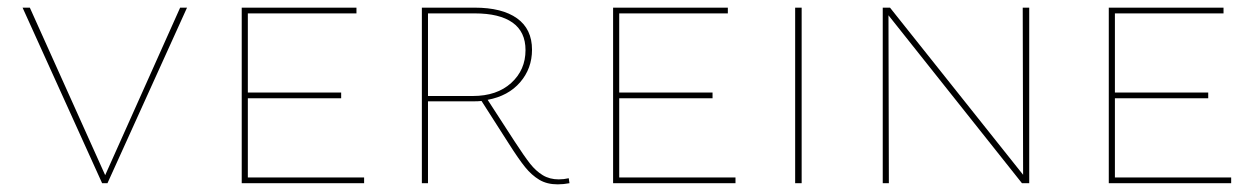

<svg xmlns="http://www.w3.org/2000/svg" viewBox="-20 -479 3286 502"><path d="M469 -459 261 0H247L39 -459H58L255 -21L451 -459Z M932 -15V0H612V-459H912V-444H628V-237H872V-222H628V-15Z M1469 0Q1453 3 1438 3Q1410 3 1390 -9Q1370 -21 1353 -42Q1336 -63 1310 -104L1239 -215Q1231 -214 1215 -214H1099V0H1083V-459H1221Q1293 -459 1332 -431Q1371 -403 1371 -349Q1371 -300 1340 -264Q1309 -228 1255 -218L1325 -110Q1351 -70 1366 -51Q1381 -32 1399 -21Q1417 -10 1441 -10Q1454 -10 1467 -13ZM1216 -228Q1279 -228 1316.5 -262Q1354 -296 1354 -348Q1354 -396 1320 -420Q1286 -444 1221 -444H1099V-228Z M1903 -15V0H1583V-459H1883V-444H1599V-237H1843V-222H1599V-15Z M2059 -459H2076V0H2059Z M2671 -459V0H2652L2303 -439L2304 0H2288V-459H2307L2655 -22L2654 -459Z M3199 -15V0H2879V-459H3179V-444H2895V-237H3139V-222H2895V-15Z"/></svg>

Font: Ysabeau SC Thin
Style: Regular
Weight: 200
Designer: Christian Thalmann (Catharsis Fonts)
Version: Version 0.003